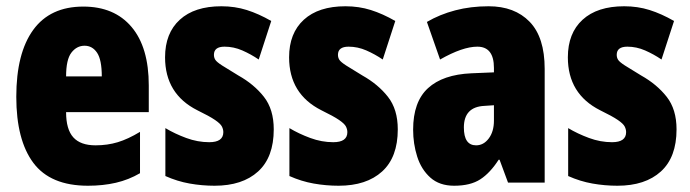

<svg xmlns="http://www.w3.org/2000/svg" viewBox="-20 -583 2204 613"><path d="M246 -562Q345 -562 400 -497Q455 -432 455 -310V-225H191Q191 -170 214 -144.5Q237 -119 285 -119Q323 -119 356 -129Q389 -139 427 -162V-30Q391 -9 350 0.5Q309 10 261 10Q141 10 86.5 -63Q32 -136 32 -274Q32 -413 86 -487.5Q140 -562 246 -562ZM250 -437Q225 -437 208 -415Q191 -393 191 -339H305Q305 -392 290 -414.5Q275 -437 250 -437Z M854 -170Q854 -81 804 -35.5Q754 10 665 10Q625 10 585.5 3Q546 -4 508 -21V-174Q538 -156 574.5 -142.5Q611 -129 648 -129Q693 -129 693 -161Q693 -170 688.5 -179Q684 -188 666.5 -200Q649 -212 610 -231Q507 -283 507 -400Q507 -477 554 -520Q601 -563 687 -563Q730 -563 768 -551Q806 -539 846 -516L806 -393Q781 -410 753.5 -422Q726 -434 697 -434Q663 -434 663 -408Q663 -399 667.5 -392Q672 -385 689 -374Q706 -363 741 -342Q791 -314 822.5 -274Q854 -234 854 -170Z M1250 -170Q1250 -81 1200 -35.5Q1150 10 1061 10Q1021 10 981.5 3Q942 -4 904 -21V-174Q934 -156 970.5 -142.5Q1007 -129 1044 -129Q1089 -129 1089 -161Q1089 -170 1084.5 -179Q1080 -188 1062.5 -200Q1045 -212 1006 -231Q903 -283 903 -400Q903 -477 950 -520Q997 -563 1083 -563Q1126 -563 1164 -551Q1202 -539 1242 -516L1202 -393Q1177 -410 1149.5 -422Q1122 -434 1093 -434Q1059 -434 1059 -408Q1059 -399 1063.5 -392Q1068 -385 1085 -374Q1102 -363 1137 -342Q1187 -314 1218.5 -274Q1250 -234 1250 -170Z M1540 -563Q1623 -563 1671 -513.5Q1719 -464 1719 -363V0H1602L1575 -73H1572Q1545 -31 1513.5 -10.5Q1482 10 1430 10Q1383 10 1354 -16Q1325 -42 1312 -83Q1299 -124 1299 -169Q1299 -258 1346.5 -301.5Q1394 -345 1485 -349L1557 -352V-366Q1557 -434 1504 -434Q1457 -434 1385 -393L1343 -513Q1384 -537 1433.5 -550Q1483 -563 1540 -563ZM1527 -245Q1461 -242 1461 -176Q1461 -119 1500 -119Q1524 -119 1540.5 -141Q1557 -163 1557 -198V-247Z M2140 -170Q2140 -81 2090 -35.5Q2040 10 1951 10Q1911 10 1871.5 3Q1832 -4 1794 -21V-174Q1824 -156 1860.5 -142.5Q1897 -129 1934 -129Q1979 -129 1979 -161Q1979 -170 1974.5 -179Q1970 -188 1952.5 -200Q1935 -212 1896 -231Q1793 -283 1793 -400Q1793 -477 1840 -520Q1887 -563 1973 -563Q2016 -563 2054 -551Q2092 -539 2132 -516L2092 -393Q2067 -410 2039.5 -422Q2012 -434 1983 -434Q1949 -434 1949 -408Q1949 -399 1953.5 -392Q1958 -385 1975 -374Q1992 -363 2027 -342Q2077 -314 2108.5 -274Q2140 -234 2140 -170Z"/></svg>

Font: Noto Sans Gurmukhi ExtraCondensed Black
Style: Regular
Weight: 900
Width: 2
Designer: Jelle Bosma - Monotype Design Team
Foundry: Monotype Imaging Inc.
Version: Version 2.004; ttfautohint (v1.8.4.7-5d5b)